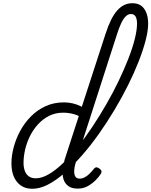

<svg xmlns="http://www.w3.org/2000/svg" viewBox="-20 -1154 939 1191"><path d="M181 17Q120 17 85.5 -25.5Q51 -68 51 -141Q51 -187 64.5 -239Q78 -291 104.5 -340.5Q131 -390 170.5 -430.5Q210 -471 262 -495Q314 -519 377 -519Q404 -519 430 -513Q456 -507 481 -495Q506 -483 527 -464L511 -408Q472 -437 438.5 -446Q405 -455 372 -455Q323 -455 284 -435Q245 -415 215 -382Q185 -349 165 -308Q145 -267 135.5 -224.5Q126 -182 126 -144Q126 -116 134 -94Q142 -72 159 -60Q176 -48 202 -48Q239 -48 281.5 -72.5Q324 -97 370 -141Q416 -185 462.5 -243Q509 -301 554 -369Q599 -437 640.5 -509Q682 -581 716 -652Q750 -723 776 -789.5Q802 -856 816 -912Q830 -968 830 -1007Q830 -1036 821 -1051.5Q812 -1067 792 -1067Q776 -1067 761.5 -1054Q747 -1041 732.5 -1011.5Q718 -982 702 -930L452 -154Q442 -122 440.5 -97.5Q439 -73 447 -59.5Q455 -46 474 -46Q490 -46 506 -54.5Q522 -63 535.5 -76.5Q549 -90 561 -105Q566 -113 574 -115.5Q582 -118 594 -110Q607 -102 609 -93Q611 -84 605 -75Q594 -57 573 -36Q552 -15 524.5 0.5Q497 16 462 16Q425 16 403.5 0Q382 -16 374 -42Q366 -68 369 -100Q372 -132 381 -164L635 -945Q667 -1044 707 -1089Q747 -1134 801 -1134Q834 -1134 855 -1119Q876 -1104 887.5 -1075.5Q899 -1047 899 -1007Q899 -964 883.5 -904Q868 -844 840 -772.5Q812 -701 774 -625Q736 -549 690 -472Q644 -395 593 -323Q542 -251 488.5 -190Q435 -129 381.5 -82Q328 -35 277.5 -9Q227 17 181 17Z"/></svg>

Font: Playwrite CU Light
Style: Regular
Weight: 300
Designer: Veronika Burian, José Scaglione
Foundry: TypeTogether
Version: Version 1.002